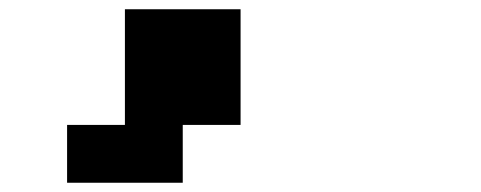

<svg xmlns="http://www.w3.org/2000/svg" viewBox="-20 -395 1040 415"><path d="M125 0V-125H250V-375H500V-125H375V0Z"/></svg>

Font: Press Start 2P
Style: Regular
Weight: 400
Designer: CodeMan38
Foundry: CodeMan38
Version: Version 3.000